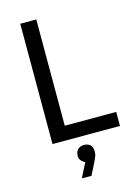

<svg xmlns="http://www.w3.org/2000/svg" viewBox="-139 -797 810 1110"><g transform="rotate(-15 266.0 -242.0)"><path d="M96 0V-720H192V-84H500V0ZM252 150Q242 146 230.5 134.5Q219 123 219 104Q219 79 233.5 65.5Q248 52 270 52Q292 52 306.5 64.5Q321 77 321 104Q321 122 315 136Q309 150 305 159L266 236H211V231Z"/></g></svg>

Font: Kufam
Style: Regular
Weight: 400
Designer: Wael Morcos, Artur Schmal
Foundry: Original Type
Version: Version 1.301; ttfautohint (v1.8.3)